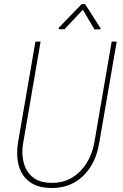

<svg xmlns="http://www.w3.org/2000/svg" viewBox="-20 -916 605 947"><path d="M530.8 -710.9H555.7L469.2 -210Q459 -147 429 -97.2Q398.9 -47.4 350.3 -18.1Q301.8 11.2 233.9 11.2Q167 11.2 126.7 -18.6Q86.4 -48.3 72.8 -98.4Q59.1 -148.4 68.4 -210.4L154.8 -710.9H180.2L94.2 -210.4Q85 -156.7 97.2 -112.1Q109.4 -67.4 143.3 -40.8Q177.2 -14.2 234.4 -14.2Q292.5 -13.7 335.7 -40Q378.9 -66.4 406.7 -110.8Q434.6 -155.3 444.8 -210ZM399.9 -895.5 476.1 -776.4 475.6 -771.5 445.8 -771 388.7 -868.2 298.3 -772H269.5L270.5 -779.8L382.3 -895.5Z"/></svg>

Font: Roboto Condensed Thin
Style: Italic
Weight: 250
Italic angle: -12°
Designer: Christian Robertson
Foundry: Google
Version: Version 3.008; 2023